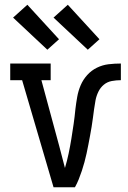

<svg xmlns="http://www.w3.org/2000/svg" viewBox="-20 -787 540 807"><path d="M205 0 73 -450H23V-520H193V-450H154L229 -173Q235 -150 241 -127Q247 -104 253 -81Q262 -111 268.5 -142Q275 -173 280 -204Q285 -235 289.5 -266Q294 -297 297 -329Q300 -354 304.5 -379.5Q309 -405 319 -428.5Q329 -452 346.5 -471.5Q364 -491 387.5 -502.5Q411 -514 436.5 -517Q462 -520 488 -520V-450Q469 -450 450 -446.5Q431 -443 416.5 -431Q402 -419 393.5 -401.5Q385 -384 381.5 -365.5Q378 -347 375.5 -328.5Q373 -310 370.5 -291Q368 -272 365 -253.5Q362 -235 358.5 -216.5Q355 -198 351.5 -179.5Q348 -161 344 -142.5Q340 -124 335 -105.5Q330 -87 324 -69Q318 -51 311 -33.5Q304 -16 295 0ZM349 -578 205 -713 265 -767 398 -622ZM179 -578 35 -713 95 -767 228 -622Z"/></svg>

Font: Iosevka Slab
Style: Regular
Weight: 400
Monospace: yes
Designer: Belleve Invis
Foundry: Belleve Invis
Version: Version 11.2.4; ttfautohint (v1.8.3)